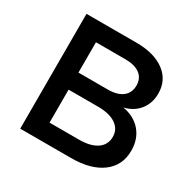

<svg xmlns="http://www.w3.org/2000/svg" viewBox="-155 -857 1016 1014"><g transform="rotate(30 353.0 -350.0)"><path d="M91.8 0V-700.2H396Q504.9 -700.2 567.9 -653.3Q630.9 -606.4 630.9 -524.9Q630.9 -465.8 597.9 -424.3Q564.9 -382.8 507.8 -369.1Q578.1 -356.9 618.2 -309.8Q658.2 -262.7 658.2 -191.9Q658.2 -102.1 590.1 -51Q522 0 402.8 0ZM210 -105H390.1Q459.5 -105 498.3 -131.6Q537.1 -158.2 537.1 -207Q537.1 -253.4 498 -279.8Q459 -306.2 390.1 -306.2H210ZM210 -410.2H390.1Q446.8 -410.2 478.3 -434.8Q509.8 -459.5 509.8 -503.9Q509.8 -547.9 478.3 -571.5Q446.8 -595.2 390.1 -595.2H210Z"/></g></svg>

Font: Trueno
Style: Regular
Weight: 400
Designer: Julieta Ulanovsky
Foundry: Julieta Ulanovsky
Version: Version 3.001b | FøM Fix